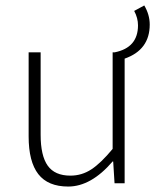

<svg xmlns="http://www.w3.org/2000/svg" viewBox="-20 -672 569 704"><path d="M437 -457V0H400L395 -80H393Q314 12 230 12Q156 12 120.5 -33.5Q85 -79 85 -172V-480H129V-178Q129 -101 155 -64.5Q181 -28 238 -28Q280 -28 315 -51Q350 -74 393 -126V-480H400Q486 -497 486 -579Q486 -606 472 -632L509 -652Q529 -618 529 -582Q529 -489 437 -457Z"/></svg>

Font: Toshiba Sans Light
Style: Regular
Weight: 300
Designer: Paul D. Hunt
Foundry: Toshiba Corporation
Version: Version 2.020;PS 2.0;hotconv 1.0.86;makeotf.lib2.5.63406